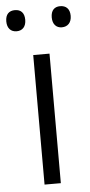

<svg xmlns="http://www.w3.org/2000/svg" viewBox="-64 -755 370 787"><g transform="rotate(-5 121.5 -361.5)"><path d="M-11 -680C-11 -652 4 -636 28 -636C52 -636 67 -652 67 -680C67 -709 52 -723 28 -723C4 -723 -11 -709 -11 -680ZM176 -680C176 -652 191 -636 214 -636C238 -636 254 -652 254 -680C254 -709 238 -723 214 -723C191 -723 176 -709 176 -680ZM154 0V-533H87V0Z"/></g></svg>

Font: Noto Kufi Arabic Light
Style: Regular
Weight: 300
Designer: Monotype Design Team, David Williams, Khaled Hosny
Foundry: Google LLC
Version: Version 2.109